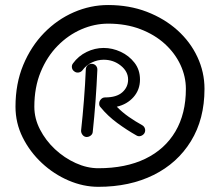

<svg xmlns="http://www.w3.org/2000/svg" viewBox="-20 -721 867 756"><path d="M272.5 -439.9Q264.6 -445.3 263.2 -454.8Q261.7 -464.4 267.6 -471.7Q288.6 -500.5 321 -516.4Q353.5 -532.2 388.2 -532.2Q422.4 -532.2 455.1 -517.1Q487.8 -502 509.5 -474.1Q531.2 -446.3 531.2 -407.7Q531.2 -367.7 505.9 -338.9Q480.5 -310.1 439.9 -300.8Q461.4 -278.8 487.3 -260.7Q513.2 -242.7 540 -228Q548.3 -223.1 550.8 -214.1Q553.2 -205.1 548.8 -196.8Q543.9 -189 534.9 -185.8Q525.9 -182.6 517.6 -187.5Q479.5 -209 441.9 -236.6Q404.3 -264.2 375.5 -299.3Q370.6 -304.2 370.6 -312Q370.1 -321.8 377 -329.6Q383.8 -337.4 393.6 -337.4Q439 -337.4 461.7 -357.7Q484.4 -377.9 484.4 -407.7Q484.4 -439.5 455.6 -462.6Q426.8 -485.8 388.2 -485.8Q364.3 -485.8 341.6 -474.9Q318.8 -463.9 304.7 -444.3Q298.8 -437 289.3 -435.5Q279.8 -434.1 272.5 -439.9ZM341.8 -469.7Q351.6 -469.2 357.7 -462.4Q363.8 -455.6 363.3 -445.8Q357.9 -320.8 345.2 -202.1Q344.7 -192.9 336.9 -187Q329.1 -181.2 319.8 -181.6Q310.5 -182.6 304.7 -190.4Q298.8 -198.2 299.3 -207.5Q305.7 -265.1 310.5 -326.7Q315.4 -388.2 317.9 -448.2Q318.4 -458 325.4 -464.1Q332.5 -470.2 341.8 -469.7ZM41 -300.8Q41 -391.6 71.5 -465.1Q102.1 -538.6 153.8 -591.6Q205.6 -644.5 271 -672.9Q336.4 -701.2 405.8 -701.2Q488.8 -701.2 558.1 -674.6Q627.4 -647.9 678.5 -602.1Q729.5 -556.2 757.3 -496.6Q785.2 -437 785.2 -371.1Q785.2 -252 731.9 -165.3Q678.7 -78.6 584.7 -32Q490.7 14.6 367.2 14.6Q308.1 14.6 250 -10.3Q191.9 -35.2 144.8 -79.1Q97.7 -123 69.3 -179.9Q41 -236.8 41 -300.8ZM115.2 -300.8Q115.2 -254.4 137.5 -211.2Q159.7 -168 196.5 -133.5Q233.4 -99.1 278.1 -78.9Q322.8 -58.6 367.2 -58.6Q475.1 -58.6 552.2 -95.9Q629.4 -133.3 670.7 -203.4Q711.9 -273.4 711.9 -371.1Q711.9 -419.4 690.7 -465.3Q669.4 -511.2 629.4 -547.9Q589.4 -584.5 532.7 -606.2Q476.1 -627.9 405.8 -627.9Q352.1 -627.9 300.3 -605.5Q248.5 -583 206.8 -540.5Q165 -498 140.1 -437.5Q115.2 -377 115.2 -300.8Z"/></svg>

Font: Mikhak Regular
Style: Regular
Weight: 400
Designer: Amin Abedi
Version: Version 3.3